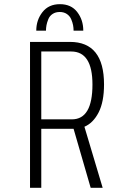

<svg xmlns="http://www.w3.org/2000/svg" viewBox="-20 -901 610 921"><path d="M154 -754Q154 -805 183.8 -843Q213.5 -881 267.5 -881Q321.5 -881 350.5 -843.2Q379.5 -805.5 379.5 -754H333Q333 -767 330.5 -780.2Q328 -793.5 321.5 -808.8Q315 -824 300.8 -833.8Q286.5 -843.5 266.5 -843.5Q246.5 -843.5 232.2 -834Q218 -824.5 211.8 -809Q205.5 -793.5 203 -780.2Q200.5 -767 200.5 -754ZM415 0 333 -283H178V0H124V-700H315.5Q479 -700 479 -496Q479 -412 453 -361.5Q427 -311 385 -293L472.5 0ZM178 -654V-328.5H325Q423.5 -328.5 423.5 -495.5Q423.5 -654 321.5 -654Z"/></svg>

Font: League Mono Narrow UltraLight
Style: Regular
Weight: 200
Width: 3
Designer: Tyler Finck
Foundry: The League of Moveable Type / Tyler Finck
Version: Version 2.210